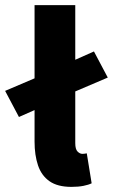

<svg xmlns="http://www.w3.org/2000/svg" viewBox="-36 -718 441 750"><path d="M38 -261 -16 -363 106 -415 241 -477 331 -517 385 -415 242 -354 108 -292ZM243 12Q189 12 157.5 -10Q126 -32 112.5 -72Q99 -112 99 -165V-698H258V-159Q258 -135 267 -126Q276 -117 286 -117Q290 -117 293.5 -117.5Q297 -118 303 -119L322 -2Q310 4 290 8Q270 12 243 12Z"/></svg>

Font: Source Sans 3 ExtraLight ExtraBold
Style: Regular
Weight: 800
Version: Version 3.052;hotconv 1.1.0;makeotfexe 2.6.0